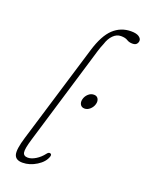

<svg xmlns="http://www.w3.org/2000/svg" viewBox="-138 -788 665 867"><g transform="rotate(20 194.5 -355.0)"><path d="M339.5 -718Q364.5 -718 376.8 -709.8Q389 -701.5 389 -691Q389 -682 383 -674.8Q377 -667.5 363 -667.5Q346.5 -667.5 335.5 -674.8Q324.5 -682 303.5 -682Q283 -682 266.5 -665.5Q250 -649 241.5 -621.5Q232.5 -600.5 226.8 -581Q221 -561.5 212 -531.5L83 -103Q68.5 -55 71.5 -38.5Q74.5 -22 95 -22Q112 -22 132.5 -34.5Q153 -47 168.5 -67.5Q176 -77.5 183.5 -75.5Q192.5 -73.5 189 -61.5Q180 -33.5 147.2 -13Q114.5 7.5 80 7.5Q47 7.5 40.2 -16.2Q33.5 -40 52.5 -102L196 -575.5Q219 -651.5 254.5 -684.8Q290 -718 339.5 -718ZM260 -318Q245.5 -318 239.2 -329Q233 -340 237 -355Q241 -370 252.8 -380.8Q264.5 -391.5 279.5 -391.5Q293.5 -391.5 299.8 -380.8Q306 -370 302 -355Q298 -340 286 -329Q274 -318 260 -318Z"/></g></svg>

Font: Fraunces 72pt S100 Thin
Style: Italic
Weight: 100
Italic angle: -16°
Version: Version 1.000; ttfautohint (v1.8.3)